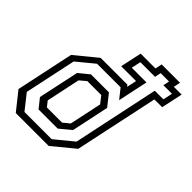

<svg xmlns="http://www.w3.org/2000/svg" viewBox="-211 -898 1047 1047"><g transform="rotate(45 312.0 -375.0)"><path d="M69 0 -13 -103 58 -437 183.5 -540H389.5L397.5 -530.5L409.5 -587H295L321.5 -710.5H436L444 -750H585.5L577.5 -710.5H637.5L611 -587H551L448 -103L323 0ZM98.5 -37.5H308L413.5 -124L519 -622H585.5L597 -676.5H531L538.5 -712.5H474L466.5 -676.5H353.5L341.5 -622H455L418 -448L374 -503.5H192.5L93.5 -422L30 -124ZM143 -101.5 100.5 -155 151 -391 210 -439H348.5L401.5 -372L355.5 -155L290.5 -101.5ZM167.5 -141.5H284.5L321.5 -172L361 -358.5L329.5 -399H222L185 -368L143.5 -172Z"/></g></svg>

Font: Tourney Condensed Regular
Style: Italic
Weight: 400
Width: 3
Italic angle: -12°
Designer: Tyler Finck
Foundry: Etcetera Type Co
Version: Version 1.010; ttfautohint (v1.8.3)